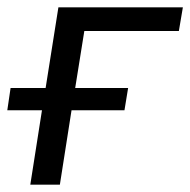

<svg xmlns="http://www.w3.org/2000/svg" viewBox="-21 -506 521 526"><path d="M62 0 94 -204H-1L8 -265H104L139 -486H480L469 -421H210L185 -265H330L320 -204H175L143 0Z"/></svg>

Font: Nunito Sans
Style: Italic
Weight: 400
Italic angle: -9°
Designer: Vernon Adams
Foundry: Vernon Adams
Version: Version 3.006; ttfautohint (v1.8.3)